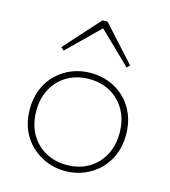

<svg xmlns="http://www.w3.org/2000/svg" viewBox="-113 -837 833 942"><g transform="rotate(15 303.5 -366.0)"><path d="M304 15Q253 15 209 -3Q165 -21 131 -53.5Q97 -86 78 -131.5Q59 -177 59 -234Q59 -291 78 -337Q97 -383 131 -415.5Q165 -448 209 -465.5Q253 -483 304 -483Q354 -483 398.5 -465.5Q443 -448 476.5 -415.5Q510 -383 529 -337Q548 -291 548 -234Q548 -177 529 -131.5Q510 -86 476.5 -53.5Q443 -21 398.5 -3Q354 15 304 15ZM304 -16Q366 -16 413.5 -43.5Q461 -71 488 -120Q515 -169 515 -234Q515 -299 488 -348Q461 -397 413.5 -424.5Q366 -452 304 -452Q242 -452 194 -424.5Q146 -397 119 -348Q92 -299 92 -234Q92 -169 119 -120Q146 -71 194 -43.5Q242 -16 304 -16ZM145 -554 130 -568 291 -747H317L479 -568L465 -554L304 -710Z"/></g></svg>

Font: BioRhyme ExtraBold ExtraLight
Style: Regular
Weight: 250
Version: Version 1.600;gftools[0.9.33]